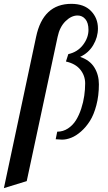

<svg xmlns="http://www.w3.org/2000/svg" viewBox="-88 -720 558 990"><path d="M209 -529.8 49.8 213.9 -67.9 250 98.1 -529.8Q133.8 -700.2 279.8 -700.2Q345.7 -700.2 381.3 -663.3Q417 -626.5 417 -573.2Q417 -528.3 392.8 -487.5Q368.7 -446.8 325.2 -426.8Q375.5 -409.7 398.7 -371.8Q421.9 -334 421.9 -285.2Q421.9 -226.6 408.9 -177.5Q396 -128.4 375.7 -96.4Q355.5 -64.5 329.8 -42Q304.2 -19.5 279.3 -9.8Q254.4 0 231.9 0Q221.7 0 199.2 -2L207 -41Q237.3 -41 262.5 -57.6Q287.6 -74.2 303.7 -100.1Q319.8 -126 330.8 -159.7Q341.8 -193.4 346.4 -226.1Q351.1 -258.8 351.1 -290Q351.1 -329.6 326.4 -360.6Q301.8 -391.6 252 -402.8L264.2 -440.9Q312 -451.7 340.1 -488.5Q368.2 -525.4 368.2 -565.9Q368.2 -602.1 352.3 -621.1Q336.4 -640.1 312 -640.1Q279.8 -640.1 249.8 -610.6Q219.7 -581.1 209 -529.8Z"/></svg>

Font: Lobster Two
Style: Italic
Weight: 400
Designer: Pablo Impallari
Foundry: Pablo Impallari. www.impallari.com
Version: Version 1.006